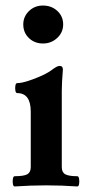

<svg xmlns="http://www.w3.org/2000/svg" viewBox="-20 -669 320 693"><path d="M135 -512Q105 -512 84.5 -531.5Q64 -551 64 -581Q64 -609 84.5 -629Q105 -649 135 -649Q166 -649 187 -629.5Q208 -610 208 -581Q208 -552 186.5 -532Q165 -512 135 -512ZM33 4Q28 4 26.5 -5Q25 -14 26.5 -23.5Q28 -33 33 -33Q66 -33 78.5 -40Q91 -47 91 -66V-266Q91 -333 42 -333Q37 -333 35.5 -342Q34 -351 35.5 -360Q37 -369 42 -369Q57 -369 82 -377Q107 -385 132 -396.5Q157 -408 173 -421Q182 -427 186.5 -429Q191 -431 196 -431Q207 -431 207 -418Q205 -391 204 -375Q203 -359 203 -342V-66Q203 -47 215.5 -40Q228 -33 259 -33Q264 -33 265.5 -23.5Q267 -14 265.5 -5Q264 4 259 4Q231 2 203 1Q175 0 147 0Q119 0 90.5 1Q62 2 33 4Z"/></svg>

Font: Junicode SmExp
Style: Bold
Weight: 700
Width: 6
Designer: Peter S. Baker
Version: Version 2.205; ttfautohint (v1.8.4)